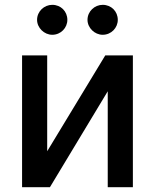

<svg xmlns="http://www.w3.org/2000/svg" viewBox="-20 -775 642 795"><path d="M175.4 -148.8V-545.5H71.4V0H186.8L426.1 -397V0H530.2V-545.5H415.8ZM133.5 -692.8C133.5 -659.8 163 -631 196.4 -631C231.9 -631 258.9 -659.8 258.9 -692.8C258.9 -728 231.9 -755 196.4 -755C163 -755 133.5 -728 133.5 -692.8ZM342.3 -692.8C342.3 -659.8 371.8 -631 405.2 -631C440.7 -631 467.7 -659.8 467.7 -692.8C467.7 -728 440.7 -755 405.2 -755C371.8 -755 342.3 -728 342.3 -692.8Z"/></svg>

Font: Margiela Sans Medium
Style: Regular
Weight: 500
Designer: Stefan Endress, Andreas Faust
Version: Version 1.100;FEAKit 1.0